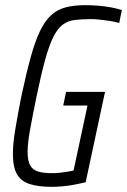

<svg xmlns="http://www.w3.org/2000/svg" viewBox="-20 -716 492 744"><path d="M180 8Q128 8 94.5 -3Q61 -14 45.5 -41.5Q30 -69 30 -120Q30 -159 39 -213.5Q48 -268 63 -344Q82 -433 99 -494.5Q116 -556 135 -595.5Q154 -635 178 -657Q202 -679 234.5 -687.5Q267 -696 311 -696Q334 -696 360 -694Q386 -692 410 -687.5Q434 -683 452 -677L442 -627Q425 -632 404.5 -635Q384 -638 365.5 -640Q347 -642 333 -642Q296 -642 269 -638.5Q242 -635 222.5 -620Q203 -605 187 -573.5Q171 -542 155.5 -486.5Q140 -431 122 -344Q106 -266 96.5 -213.5Q87 -161 87 -127Q87 -94 96.5 -76Q106 -58 127 -51.5Q148 -45 181 -45Q196 -45 211 -46.5Q226 -48 240.5 -50.5Q255 -53 265 -55L319 -307H225L236 -360H387L312 -10Q292 -5 268.5 -0.5Q245 4 222 6Q199 8 180 8Z"/></svg>

Font: Saira Condensed Light
Style: Italic
Weight: 300
Width: 3
Italic angle: -12°
Designer: Hector Gatti with collaboration of the Omnibus-Type team
Foundry: Omnibus-Type
Version: Version 1.101